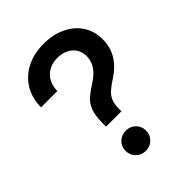

<svg xmlns="http://www.w3.org/2000/svg" viewBox="-213 -849 967 967"><g transform="rotate(-45 271.0 -365.0)"><path d="M197.8 -220.7V-242.7Q197.8 -299.8 210.4 -332Q223.1 -364.3 247.6 -384.8Q272 -405.3 306.2 -426.8Q342.3 -450.2 361.1 -478.3Q379.9 -506.3 379.9 -540.5Q379.9 -570.8 365.7 -592.8Q351.6 -614.7 326.4 -627Q301.3 -639.2 268.6 -639.2Q235.4 -639.2 209 -625.5Q182.6 -611.8 167.2 -585.7Q151.9 -559.6 150.9 -521H34.7Q35.6 -587.9 65.9 -636.7Q96.2 -685.5 148.9 -711.9Q201.7 -738.3 269 -738.3Q336.9 -738.3 388.2 -713.9Q439.5 -689.5 468.3 -645.8Q497.1 -602.1 497.1 -544.9Q497.1 -487.8 470.5 -444.3Q443.8 -400.9 395 -369.1Q364.3 -349.6 344.7 -332.5Q325.2 -315.4 316.2 -293.7Q307.1 -272 307.1 -237.8V-220.7ZM253.4 7.3Q222.7 7.3 201.7 -13.4Q180.7 -34.2 180.7 -64.5Q180.7 -95.2 201.7 -115.7Q222.7 -136.2 253.4 -136.2Q284.7 -136.2 305.4 -115.7Q326.2 -95.2 326.2 -64.5Q326.2 -34.2 305.4 -13.4Q284.7 7.3 253.4 7.3Z"/></g></svg>

Font: Inter Cardless Tabular Medium
Style: Regular
Weight: 500
Designer: Rasmus Andersson
Foundry: rsms
Version: Version 4.000;git-4fc901f